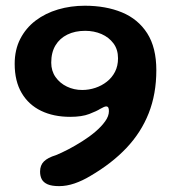

<svg xmlns="http://www.w3.org/2000/svg" viewBox="-20 -616 580 654"><path d="M181.5 18Q156.5 18 142.2 11.8Q128 5.5 122.2 -5.5Q116.5 -16.5 116.5 -31.5Q116.5 -53 129.5 -66Q142.5 -79 170.5 -87.5Q189 -95 212.5 -107.2Q236 -119.5 260.2 -134.8Q284.5 -150 305 -167.5Q325.5 -185 338.2 -202.8Q351 -220.5 351 -237.5Q351 -246 348.8 -249.8Q346.5 -253.5 341.5 -253.5Q336 -253.5 322 -245.5Q309.5 -237.5 284.2 -227.8Q259 -218 219 -218Q162.5 -218 120 -238.5Q77.5 -259 53.8 -299.2Q30 -339.5 30 -398.5Q30 -446.5 49 -483.5Q68 -520.5 101.2 -545.8Q134.5 -571 177.8 -583.8Q221 -596.5 269 -596.5Q340.5 -596.5 395.5 -573.8Q450.5 -551 481.5 -502.5Q512.5 -454 512.5 -377Q512.5 -296 486.5 -230.2Q460.5 -164.5 410.5 -111.8Q360.5 -59 287.5 -16.5Q261 -0.5 234 8.8Q207 18 181.5 18ZM260 -309.5Q283 -309.5 304.8 -316.8Q326.5 -324 344 -337.8Q361.5 -351.5 371.8 -371.5Q382 -391.5 382 -417.5Q382 -447.5 366.5 -468.2Q351 -489 325.8 -500Q300.5 -511 270 -511Q235.5 -511 209.5 -498.2Q183.5 -485.5 169 -461.5Q154.5 -437.5 154.5 -402.5Q154.5 -374.5 169.2 -353.5Q184 -332.5 208 -321Q232 -309.5 260 -309.5Z"/></svg>

Font: Gluten Medium
Style: Regular
Weight: 500
Designer: Tyler Finck
Foundry: Etcetera Type Company
Version: Version 1.300